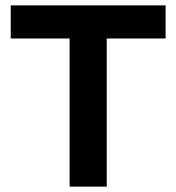

<svg xmlns="http://www.w3.org/2000/svg" viewBox="-20 -695 657 715"><path d="M377.5 0H239.2V-551.7H20V-675H596.7V-551.7H377.5Z"/></svg>

Font: Funnel Display Light
Style: Bold
Weight: 700
Version: Version 1.000